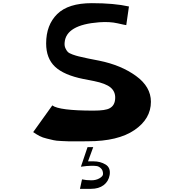

<svg xmlns="http://www.w3.org/2000/svg" viewBox="-20 -880 1165 1215"><path d="M796 -839 779 -721Q774 -721 724 -732.5Q674 -744 607 -739Q398 -723 389 -611Q387 -591 393.5 -576Q400 -561 408.5 -552Q417 -543 439.5 -535Q462 -527 477 -523.5Q492 -520 528 -512Q537 -510 542 -509L608 -496Q746 -468 840.5 -399.5Q935 -331 935 -236Q935 -128 831 -57Q727 14 536 14Q525 14 477.5 14.5Q430 15 418.5 14.5Q407 14 370.5 12.5Q334 11 318.5 7Q303 3 276.5 -3Q250 -9 230 -19.5Q210 -30 190 -44L311 -213Q354 -180 572 -180Q648 -180 674 -195Q708 -213 709 -260Q710 -301 679.5 -326.5Q649 -352 575 -367L508 -380Q384 -405 328 -458Q272 -511 272 -605Q272 -722 342 -791Q412 -860 561 -860Q702 -860 796 -839ZM492 175 534 51H570L537 141H572Q615 141 648 161Q681 181 674 227Q667 268 636 291.5Q605 315 556 315H486L499 255Q525 261 558 261Q588 261 610 248Q632 235 632 221Q632 198 619 185.5Q606 173 593 171Q580 169 561 169Q532 169 492 175Z"/></svg>

Font: OpenDyslexic
Style: Regular
Weight: 400
Designer: Abbie Gonzalez
Version: Version 0.920;hotconv 1.0.109;makeotfexe 2.5.65596